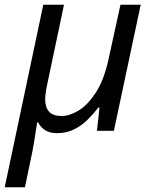

<svg xmlns="http://www.w3.org/2000/svg" viewBox="-42 -556 647 816"><path d="M-22 240 142 -536H230L159 -199Q150 -156 150 -134Q150 -100 166.5 -81.5Q183 -63 220 -63Q254 -63 292.5 -86.5Q331 -110 365.5 -163Q400 -216 419 -303L470 -536H556L442 0H370L381 -99H376Q357 -74 331.5 -48.5Q306 -23 273.5 -6.5Q241 10 199 10Q144 10 120 -36H116Q114 -22 110 2Q106 26 102.5 49Q99 72 96 86L64 240Z"/></svg>

Font: Noto Sans
Style: Italic
Weight: 400
Italic angle: -12°
Designer: Monotype Design Team
Foundry: Monotype Imaging Inc.
Version: Version 2.013; ttfautohint (v1.8.4.7-5d5b)